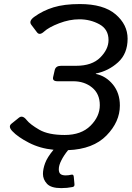

<svg xmlns="http://www.w3.org/2000/svg" viewBox="-20 -735 661 958"><path d="M41.5 -80.6Q19.5 -103.5 37.1 -117.7L74.7 -147.9Q92.8 -162.1 113.3 -135.7Q130.4 -114.3 175.8 -87.9Q221.2 -61.5 302.7 -61.5Q385.3 -61.5 431.6 -107.7Q478 -153.8 478 -210.4Q478 -266.6 439.7 -298.1Q401.4 -329.6 345.2 -329.6H267.1Q240.2 -329.6 245.1 -350.6L252.9 -384.8Q257.8 -406.7 284.7 -406.7H359.9Q439 -406.7 480.2 -448Q521.5 -489.3 521.5 -535.2Q521.5 -588.9 476.1 -613.8Q430.7 -638.7 376 -638.7Q326.7 -638.7 275.1 -618.9Q223.6 -599.1 200.2 -577.6Q177.2 -556.6 164.6 -573.7L136.2 -611.3Q122.1 -629.9 150.9 -650.9Q193.8 -682.1 247.1 -698.5Q300.3 -714.8 378.4 -714.8Q496.6 -714.8 556.6 -663.6Q616.7 -612.3 616.7 -542Q616.7 -467.3 569.1 -424.1Q521.5 -380.9 458.5 -368.2L458 -366.2Q508.3 -356 543.2 -313.5Q578.1 -271 578.1 -208.5Q578.1 -127.4 511.5 -59.1Q444.8 9.3 319.8 14.2Q299.3 39.1 286.4 64.5Q273.4 89.8 273.4 109.4Q273.4 126 281.7 133.1Q290 140.1 308.1 140.1Q322.3 140.1 335.4 136.7Q347.2 133.8 348.1 147L351.6 184.6Q352.5 196.3 341.8 198.2Q315.4 203.6 285.2 203.6Q234.4 203.6 214.4 181.9Q194.3 160.2 194.3 132.8Q194.3 108.4 205.1 79.1Q215.8 49.8 247.1 12.2Q180.2 5.9 124.5 -22.7Q68.8 -51.3 41.5 -80.6Z"/></svg>

Font: Istok Web
Style: BoldItalic
Weight: 700
Italic angle: -13°
Designer: Andrey V. Panov
Foundry: Andrey V. Panov
Version: Version 1.0.2g